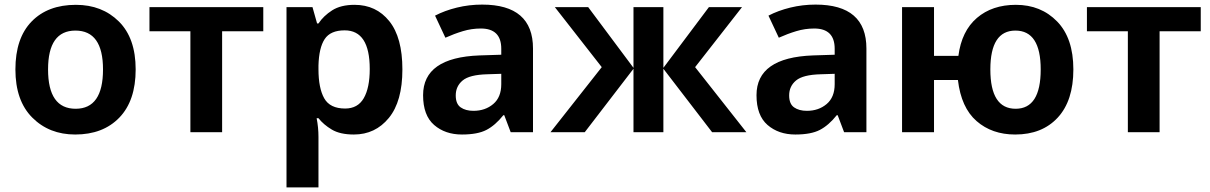

<svg xmlns="http://www.w3.org/2000/svg" viewBox="-20 -575 5264 835"><path d="M570 -273Q570 -409 497 -481.5Q424 -554 310 -554Q188 -554 117.5 -481.5Q47 -409 47 -273Q47 -137 120.5 -63.5Q194 10 307 10Q428 10 499 -63.5Q570 -137 570 -273ZM189 -273Q189 -442 308 -442Q428 -442 428 -273Q428 -102 309 -102Q189 -102 189 -273Z M1125 -439H946V0H808V-439H630V-544H1125Z M1479 -443Q1588 -443 1588 -275Q1588 -193 1562 -148Q1536 -103 1481 -103Q1415 -103 1390 -147.5Q1365 -192 1365 -274V-290Q1367 -367 1392 -405Q1417 -443 1479 -443ZM1522 -554Q1462 -554 1424.5 -530Q1387 -506 1365 -473H1359L1339 -544H1226V240H1365V20Q1365 -21 1357 -61H1365Q1387 -33 1423 -11.5Q1459 10 1519 10Q1612 10 1671 -62Q1730 -134 1730 -273Q1730 -412 1673 -483Q1616 -554 1522 -554Z M2160 -254V-209Q2160 -152 2125 -122.5Q2090 -93 2039 -93Q2005 -93 1983.5 -108Q1962 -123 1962 -160Q1962 -200 1992 -225Q2022 -250 2099 -252ZM2077 -555Q2020 -555 1967 -542Q1914 -529 1872 -507L1917 -411Q1955 -428 1993 -439.5Q2031 -451 2071 -451Q2160 -451 2160 -363V-337L2066 -334Q1820 -325 1820 -161Q1820 -73 1868 -31.5Q1916 10 1989 10Q2057 10 2095.5 -10Q2134 -30 2169 -74H2173L2201 0H2298V-364Q2298 -555 2077 -555Z M3207 -544 3003 -283 3226 0H3077L2865 -276V0H2735V-276L2523 0H2374L2597 -283L2393 -544H2538L2735 -280V-544H2865V-280L3063 -544Z M3610 -254V-209Q3610 -152 3575 -122.5Q3540 -93 3489 -93Q3455 -93 3433.5 -108Q3412 -123 3412 -160Q3412 -200 3442 -225Q3472 -250 3549 -252ZM3527 -555Q3470 -555 3417 -542Q3364 -529 3322 -507L3367 -411Q3405 -428 3443 -439.5Q3481 -451 3521 -451Q3610 -451 3610 -363V-337L3516 -334Q3270 -325 3270 -161Q3270 -73 3318 -31.5Q3366 10 3439 10Q3507 10 3545.5 -10Q3584 -30 3619 -74H3623L3651 0H3748V-364Q3748 -555 3527 -555Z M4648 -273Q4648 -409 4577.5 -481.5Q4507 -554 4398 -554Q4295 -554 4228.5 -497Q4162 -440 4148 -332H4042V-544H3903V0H4042V-227H4146Q4160 -107 4227 -48.5Q4294 10 4395 10Q4512 10 4580 -63.5Q4648 -137 4648 -273ZM4287 -273Q4287 -442 4396 -442Q4506 -442 4506 -273Q4506 -102 4397 -102Q4287 -102 4287 -273Z M5202 -439H5023V0H4885V-439H4707V-544H5202Z"/></svg>

Font: Noto Sans UI
Style: Bold
Weight: 700
Designer: Monotype Design Team
Foundry: Monotype Imaging Inc.
Version: Version 1.901